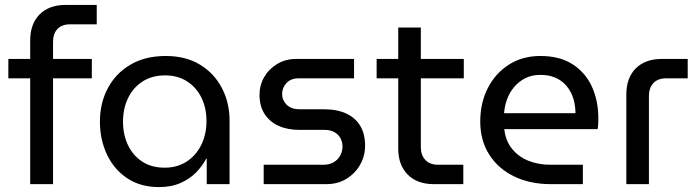

<svg xmlns="http://www.w3.org/2000/svg" viewBox="-20 -750 2833 782"><path d="M103 0V-431H14V-510H103V-585Q103 -653 141.5 -691.5Q180 -730 248 -730H374V-651H266Q232 -651 214 -632Q196 -613 196 -579V-510H354V-431H196V0Z M627 12Q553 12 499 -23.5Q445 -59 416 -120Q387 -181 387 -255Q387 -330 419 -390.5Q451 -451 511 -486.5Q571 -522 655 -522Q736 -522 794 -487Q852 -452 883.5 -392Q915 -332 915 -258V0H822V-104H820Q805 -75 779.5 -48.5Q754 -22 716 -5Q678 12 627 12ZM651 -67Q701 -67 739.5 -91.5Q778 -116 799.5 -159.5Q821 -203 821 -257Q821 -310 800.5 -352Q780 -394 742 -418.5Q704 -443 653 -443Q599 -443 560.5 -418Q522 -393 501.5 -350.5Q481 -308 481 -254Q481 -202 501 -159.5Q521 -117 559 -92Q597 -67 651 -67Z M1054 0V-79H1298Q1322 -79 1339.5 -89.5Q1357 -100 1366 -117Q1375 -134 1375 -153Q1375 -171 1367 -186.5Q1359 -202 1342.5 -211.5Q1326 -221 1303 -221H1200Q1151 -221 1114.5 -237.5Q1078 -254 1057.5 -286Q1037 -318 1037 -364Q1037 -403 1056 -436Q1075 -469 1109 -489.5Q1143 -510 1187 -510H1422V-431H1196Q1165 -431 1147 -412Q1129 -393 1129 -367Q1129 -342 1147.5 -323.5Q1166 -305 1200 -305H1298Q1353 -305 1390.5 -287.5Q1428 -270 1447.5 -237Q1467 -204 1467 -156Q1467 -115 1447 -79.5Q1427 -44 1391.5 -22Q1356 0 1309 0Z M1747 0Q1679 0 1640.5 -39Q1602 -78 1602 -145V-638H1694V-151Q1694 -118 1712.5 -98.5Q1731 -79 1764 -79H1867V0ZM1514 -431V-510H1869V-431Z M2223 0Q2139 0 2074 -31.5Q2009 -63 1972.5 -120.5Q1936 -178 1936 -255Q1936 -331 1967 -391.5Q1998 -452 2053 -487Q2108 -522 2181 -522Q2260 -522 2312.5 -488Q2365 -454 2391 -396.5Q2417 -339 2417 -268Q2417 -257 2416.5 -245Q2416 -233 2414 -224H2034Q2039 -177 2065 -144.5Q2091 -112 2131.5 -95.5Q2172 -79 2221 -79H2354V0ZM2033 -289H2324Q2324 -308 2320 -329.5Q2316 -351 2306 -371.5Q2296 -392 2279.5 -408.5Q2263 -425 2238.5 -435Q2214 -445 2181 -445Q2146 -445 2119.5 -431.5Q2093 -418 2074 -395.5Q2055 -373 2045 -345Q2035 -317 2033 -289Z M2531 0V-365Q2531 -433 2569.5 -471.5Q2608 -510 2676 -510H2781V-431H2693Q2660 -431 2641.5 -412Q2623 -393 2623 -359V0Z"/></svg>

Font: MuseoModerno Thin
Style: Regular
Weight: 400
Version: Version 1.003